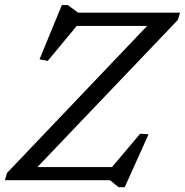

<svg xmlns="http://www.w3.org/2000/svg" viewBox="-34 -734 754 782"><path d="M699.5 -682.5 690.5 -653 102.5 -37 97.5 -53.5H422L537 -189.5L571 -187L474 28.5H449L414 0H-14L-5.5 -29.5L581 -645L586 -628.5H278.5L160.5 -486L127 -492.5L218 -713.5H242L284 -682.5Z"/></svg>

Font: Newsreader 14pt
Style: Italic
Weight: 400
Italic angle: -17°
Designer: Hugues Gentile
Foundry: Production Type
Version: Version 1.003